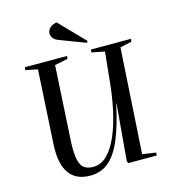

<svg xmlns="http://www.w3.org/2000/svg" viewBox="-136 -1052 1038 1174"><g transform="rotate(-15 383.5 -465.5)"><path d="M629 -31 715 -18 713 0H534L527 -12L558 -371H556Q528 -240 492.5 -154.5Q457 -69 408 -27.5Q359 14 290 14Q200 14 157.5 -46.5Q115 -107 121 -224L148 -697L72 -712L74 -730H341L339 -712L256 -695L229 -226Q225 -150 233 -108.5Q241 -67 262.5 -50Q284 -33 320 -33Q371 -33 410 -72Q449 -111 478 -178.5Q507 -246 526 -333.5Q545 -421 554 -518L572 -696L490 -712L492 -730H746L743 -712L670 -696ZM486 -786 479 -776 316 -838Q294 -846 283.5 -860Q273 -874 273 -889Q273 -908 287.5 -923.5Q302 -939 332 -945Z"/></g></svg>

Font: Literata 72pt Medium
Style: Italic
Weight: 500
Italic angle: -2°
Designer: Latin by Veronika Burian and Jose Scaglione. Greek by Irene Vlachou. Cyrillic by Vera Evstafieva
Foundry: TypeTogether
Version: Version 3.002